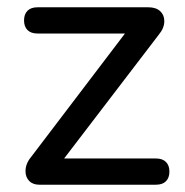

<svg xmlns="http://www.w3.org/2000/svg" viewBox="-20 -507 507 527"><path d="M50 -37Q50 -58 66 -77L323 -415H83Q65 -415 55.5 -424.5Q46 -434 46 -451Q46 -468 55.5 -477.5Q65 -487 83 -487H387Q408 -487 419.5 -476.5Q431 -466 431 -449Q431 -430 416 -412L156 -72H408Q426 -72 435.5 -62.5Q445 -53 445 -36Q445 -19 435.5 -9.5Q426 0 408 0H88Q70 0 60 -10.5Q50 -21 50 -37Z"/></svg>

Font: SN Pro
Style: Regular
Weight: 400
Designer: Tobias Whetton
Foundry: Supernotes
Version: Version 1.003